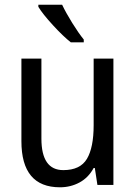

<svg xmlns="http://www.w3.org/2000/svg" viewBox="-20 -786 577 816"><path d="M143 -766V-757Q161 -727 204.5 -679.5Q248 -632 281 -606H336V-618Q314 -645 287 -688.5Q260 -732 244 -766ZM378 -537V-254Q378 -159 349.5 -111Q321 -63 249 -63Q156 -63 156 -197V-537H71V-186Q71 10 235 10Q280 10 318 -10.5Q356 -31 378 -72H383L394 0H462V-537Z"/></svg>

Font: Noto Sans UI SemiCondensed
Style: Regular
Weight: 400
Width: 4
Designer: Monotype Design Team
Foundry: Monotype Imaging Inc.
Version: 1.001